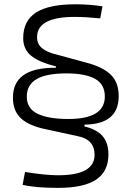

<svg xmlns="http://www.w3.org/2000/svg" viewBox="-20 -786 626 913"><path d="M544.4 -329.1Q544.4 -194.8 381.8 -193.4V-184.6Q439 -171.4 467.3 -139.4Q495.6 -107.4 495.6 -51.8Q495.6 29.3 436.8 68.4Q377.9 107.4 256.3 107.4Q147.5 107.4 87.4 92.8L99.1 31.7Q195.8 47.4 256.3 47.4Q429.7 47.4 429.7 -49.8Q429.7 -123.5 348.6 -138.7L198.2 -171.4Q118.7 -187.5 80.1 -222.9Q41.5 -258.3 41.5 -321.3Q41.5 -393.1 91.8 -428.7Q142.1 -464.4 246.1 -463.9V-470.2Q164.1 -490.7 127.2 -521.7Q90.3 -552.7 90.3 -604.5Q90.3 -687 151.1 -726.3Q211.9 -765.6 338.4 -765.6Q405.3 -765.6 467.3 -755.9L456.5 -698.7Q386.2 -705.6 335.4 -705.6Q156.2 -705.6 156.2 -609.4Q156.2 -576.7 179.9 -556.9Q203.6 -537.1 252 -525.9L395 -486.8Q470.2 -466.8 507.3 -430.2Q544.4 -393.6 544.4 -329.1ZM107.4 -326.2Q107.4 -270 158.7 -245.1Q210 -220.2 305.2 -220.2Q478.5 -220.2 478.5 -327.1Q478.5 -385.3 432.1 -411.1Q385.7 -437 296.4 -437Q200.2 -437 153.8 -409.7Q107.4 -382.3 107.4 -326.2Z"/></svg>

Font: Caskaydia Cove Light
Style: Regular
Weight: 300
Monospace: yes
Designer: Aaron Bell
Foundry: Saja Typeworks
Version: Version 4.300; ttfautohint (v1.8.3)